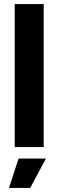

<svg xmlns="http://www.w3.org/2000/svg" viewBox="-20 -720 286 940"><path d="M52 0V-700H194V0ZM24 200 71 56H205L128 200Z"/></svg>

Font: Tektur SemiBold
Style: Regular
Weight: 600
Designer: Adam Jagosz
Foundry: Adam Jagosz
Version: Version 1.005;gftools[0.9.30]